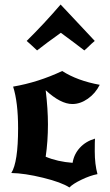

<svg xmlns="http://www.w3.org/2000/svg" viewBox="-20 -798 488 849"><path d="M287 31Q252 8 170.5 -12Q89 -32 30 -33Q60 -80 60 -231Q60 -346 38 -415Q149 -434 255 -484Q322 -441 421 -423Q402 -385 368.5 -361.5Q335 -338 300 -338Q248 -338 182 -399Q192 -316 192 -248Q192 -173 182 -105Q234 -83 301 -78Q307 -116 333 -144.5Q359 -173 400 -185Q399 -174 399 -129Q399 -72 411 -28Q379 -22 340.5 -3.5Q302 15 287 31ZM399 -617Q390 -610 383.5 -603.5Q377 -597 369 -589.5Q361 -582 353 -575Q309 -609 249 -653Q183 -606 144 -575Q135 -583 122 -595.5Q109 -608 98 -617Q177 -695 248 -778Q300 -723 348 -671.5Q396 -620 399 -617Z"/></svg>

Font: NewRocker
Style: Regular
Weight: 400
Designer: Pablo Impallari, Brenda Gallo, Rodrigo Fuenzalida
Foundry: Pablo Impallari, Brenda Gallo, Rodrigo Fuenzalida
Version: Version 1.000